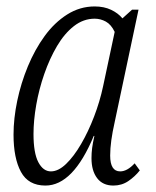

<svg xmlns="http://www.w3.org/2000/svg" viewBox="-20 -566 483 596"><path d="M121 10Q68 10 45 -32.5Q22 -75 22 -148Q22 -198 33.5 -253Q45 -308 66.5 -360Q88 -412 118.5 -454Q149 -496 188.5 -521Q228 -546 274 -546Q303 -546 325 -535.5Q347 -525 360 -509L390 -536H410L336 -187Q329 -156 325.5 -130.5Q322 -105 322 -83Q322 -34 353 -34Q375 -34 398 -59L414 -37Q399 -18 378.5 -4Q358 10 332 10Q299 10 281.5 -13Q264 -36 264 -75Q264 -91 266 -106.5Q268 -122 273 -144H271Q207 10 121 10ZM138 -34Q161 -34 185 -57Q209 -80 231.5 -118.5Q254 -157 272 -204Q290 -251 300 -298L336 -467Q325 -490 308.5 -499Q292 -508 274 -508Q239 -508 209.5 -485Q180 -462 157 -423Q134 -384 117.5 -336.5Q101 -289 92.5 -240.5Q84 -192 84 -150Q84 -91 99 -62.5Q114 -34 138 -34Z"/></svg>

Font: Noto Serif ExtraCondensed Light
Style: Italic
Weight: 300
Width: 2
Italic angle: -12°
Designer: Monotype Design Team
Foundry: Monotype Imaging Inc.
Version: Version 2.014; ttfautohint (v1.8.4.7-5d5b)